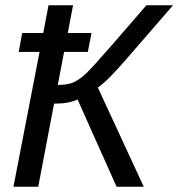

<svg xmlns="http://www.w3.org/2000/svg" viewBox="-20 -708 676 728"><path d="M51 -511 64 -583H144L164 -688H257L237 -583H327L313 -511H223L199 -386Q235 -386 257 -395Q283 -407 306 -429Q334 -456 406 -539L535 -688H636L460 -485Q389 -402 351 -376L525 0H422L274 -331Q242 -315 185 -315L125 0H31L130 -511Z"/></svg>

Font: Libra Sans
Style: Italic
Weight: 400
Italic angle: -12°
Foundry: Context Ltd
Version: Version 1.002